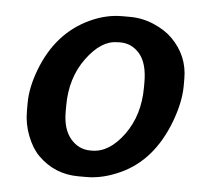

<svg xmlns="http://www.w3.org/2000/svg" viewBox="-42 -530 608 582"><g transform="rotate(5 262.0 -238.5)"><path d="M161.6 -200.7V-182.1Q161.6 -129.4 186 -100.6Q210.4 -71.8 246.1 -71.8H251Q303.7 -71.8 347.7 -131.8Q391.6 -191.9 391.6 -277.3V-291.5Q391.6 -349.6 367.7 -377.9Q343.8 -406.2 308.1 -406.2H303.2L298.8 -405.8Q250 -405.8 205.8 -345.5Q161.6 -285.2 161.6 -200.7ZM241.7 9.3H217.3Q144.5 9.3 93.8 -41.5Q72.8 -62.5 58.6 -98.6Q44.4 -134.8 44.4 -172.9V-196.8Q44.4 -197.8 44.4 -198.7Q44.4 -245.6 65.4 -300.8Q109.4 -417 210 -463.4Q258.3 -485.8 306.6 -485.8H330.6Q368.7 -485.8 403.8 -470.7Q439 -455.6 460.9 -433.6Q511.2 -383.3 511.2 -313.5V-290Q510.7 -241.2 488.3 -181.6Q442.4 -60.5 345.2 -15.6Q291.5 9.3 241.7 9.3Z"/></g></svg>

Font: Averia Libre
Style: Bold Italic
Weight: 700
Italic angle: -6.90001°
Version: Version 1.002